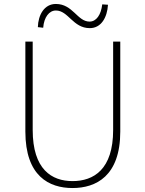

<svg xmlns="http://www.w3.org/2000/svg" viewBox="-20 -936 734 969"><path d="M346 13C464 13 587 -47 587 -272V-726H551V-280C551 -81 453 -22 346 -22C241 -22 145 -81 145 -280V-726H108V-272C108 -47 228 13 346 13ZM433 -794C491 -794 521 -848 525 -912L496 -914C490 -861 466 -827 432 -827C370 -827 348 -916 262 -916C204 -916 173 -862 171 -799L198 -796C202 -849 228 -883 262 -883C325 -883 348 -794 433 -794Z"/></svg>

Font: Genne Gothic ExtraLight
Style: Regular
Weight: 250
Designer: Ryoko NISHIZUKA (kana & ideographs); Paul D. Hunt (Latin, Greek & Cyrillic); Wenlong ZHANG (bopomofo); Sandoll Communica
Foundry: Adobe Systems Incorporated
Version: Version 1.004;PS 1.004;hotconv 16.6.51;makeotf.lib2.5.65220